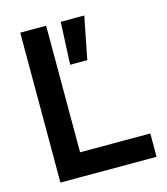

<svg xmlns="http://www.w3.org/2000/svg" viewBox="-106 -783 755 866"><g transform="rotate(-15 271.5 -350.0)"><path d="M69 0V-700H190V-109H518V0ZM249 -502 258 -700H368L329 -502Z"/></g></svg>

Font: Space Grotesk SemiBold
Style: Regular
Weight: 600
Designer: Florian Karsten
Foundry: Florian Karsten
Version: Version 2.000